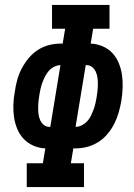

<svg xmlns="http://www.w3.org/2000/svg" viewBox="-20 -755 540 775"><path d="M88 0V-96H153L163 -156Q138 -157 115 -167Q92 -177 75.5 -194.5Q59 -212 49.5 -235Q40 -258 36.5 -283Q33 -308 34 -334Q35 -360 40 -386Q43 -409 49.5 -432.5Q56 -456 67.5 -478Q79 -500 95.5 -520Q112 -540 133 -553.5Q154 -567 177.5 -573Q201 -579 225 -579H233L243 -639H190V-735H422V-639H356L346 -579Q371 -578 394.5 -568Q418 -558 434 -540.5Q450 -523 459.5 -500Q469 -477 472.5 -452Q476 -427 475 -401Q474 -375 470 -349Q466 -326 459.5 -302.5Q453 -279 442 -257Q431 -235 414.5 -215Q398 -195 376.5 -181.5Q355 -168 331.5 -162Q308 -156 284 -156H276L266 -96H319V0ZM285 -243Q298 -243 310 -249Q322 -255 331.5 -265Q341 -275 347 -287.5Q353 -300 357.5 -312Q362 -324 365 -337Q368 -350 370 -362Q372 -375 373.5 -388.5Q375 -402 375 -415Q375 -428 373.5 -440.5Q372 -453 367 -464.5Q362 -476 352.5 -484Q343 -492 330 -492H326ZM179 -243H183L224 -492Q212 -492 199.5 -486Q187 -480 178 -470Q169 -460 162.5 -447.5Q156 -435 151.5 -423Q147 -411 144 -398Q141 -385 139 -373Q137 -360 135.5 -346.5Q134 -333 134 -320Q134 -307 135.5 -294.5Q137 -282 142 -270.5Q147 -259 156.5 -251Q166 -243 179 -243Z"/></svg>

Font: Iosevka Slab Oblique
Style: Bold
Weight: 700
Italic angle: -9°
Monospace: yes
Designer: Belleve Invis
Foundry: Belleve Invis
Version: Version 11.1.1; ttfautohint (v1.8.3)